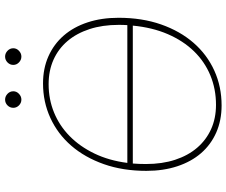

<svg xmlns="http://www.w3.org/2000/svg" viewBox="-89 -815 910 772"><g transform="rotate(-90 366.0 -429.0)"><path d="M65 0ZM680.5 -407.5Q680.5 -313 653.8 -236.5Q627 -160 579.8 -105.8Q532.5 -51.5 468 -22.2Q403.5 7 328 7Q268 7 219.2 -14.5Q170.5 -36 136.2 -75.5Q102 -115 83.5 -171Q65 -227 65 -295.5Q65 -390 92 -466.5Q119 -543 166.2 -597.5Q213.5 -652 277.8 -681.5Q342 -711 416.5 -711Q477 -711 525.8 -689.2Q574.5 -667.5 609 -627.8Q643.5 -588 662 -532Q680.5 -476 680.5 -407.5ZM330.5 -15.5Q394 -15.5 449 -38.2Q504 -61 546 -104.2Q588 -147.5 614.8 -209.5Q641.5 -271.5 649 -350H94.5Q93.5 -337 93 -323.8Q92.5 -310.5 92.5 -297Q92.5 -232 109.5 -180Q126.5 -128 157.8 -91.5Q189 -55 232.8 -35.2Q276.5 -15.5 330.5 -15.5ZM652 -407Q652 -472 635 -524Q618 -576 587 -612.5Q556 -649 512 -668.8Q468 -688.5 413.5 -688.5Q353 -688.5 299.8 -666.8Q246.5 -645 204.8 -604Q163 -563 134.8 -504.5Q106.5 -446 97 -372H651Q651.5 -380.5 651.8 -389.2Q652 -398 652 -407ZM385 -830.5Q385 -817.5 374.8 -807.8Q364.5 -798 351.5 -798Q338 -798 328.2 -807.8Q318.5 -817.5 318.5 -830.5Q318.5 -844 328.2 -853.8Q338 -863.5 351.5 -863.5Q364.5 -863.5 374.8 -853.8Q385 -844 385 -830.5ZM558 -830.5Q558 -817.5 547.8 -807.8Q537.5 -798 524.5 -798Q511 -798 501 -807.8Q491 -817.5 491 -830.5Q491 -844 501 -853.8Q511 -863.5 524.5 -863.5Q537.5 -863.5 547.8 -853.8Q558 -844 558 -830.5Z"/></g></svg>

Font: Lato Thin
Style: Italic
Weight: 200
Italic angle: -7°
Designer: Lukasz Dziedzic
Foundry: tyPoland Lukasz Dziedzic
Version: Version 2.007; 2014-02-27